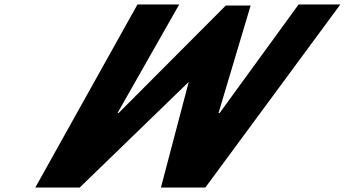

<svg xmlns="http://www.w3.org/2000/svg" viewBox="-20 -845 1553 865"><path d="M787.4 -825H599.4L139 0H339L830.3 -476L705 0H905L1513.4 -825H1325.4L969.6 -336H964.6L1109.1 -820H997.1L514.6 -336H509.6Z"/></svg>

Font: Hussar
Style: BdWodka
Weight: 700
Foundry: Cannot Into Space Fonts
Version: Version 2.00